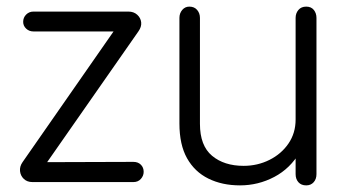

<svg xmlns="http://www.w3.org/2000/svg" viewBox="-20 -550 1051 580"><path d="M78 0Q62 0 52 -9.5Q42 -19 40.5 -33Q39 -47 48 -60L346 -488L368 -455H81Q68 -455 59 -463.5Q50 -472 50 -484Q50 -497 59 -506Q68 -515 81 -515H368Q384 -515 394.5 -505.5Q405 -496 406.5 -482.5Q408 -469 398 -455L100 -28L78 -60L383 -61Q397 -61 405.5 -52.5Q414 -44 414 -31Q414 -19 405.5 -9.5Q397 0 383 0Z M705 10Q651 10 609.5 -10.5Q568 -31 545 -72Q522 -113 522 -177V-496Q522 -510 530.5 -520Q539 -530 552 -530Q567 -530 575.5 -520Q584 -510 584 -496V-176Q584 -110 620.5 -79.5Q657 -49 716 -49Q758 -49 794 -67Q830 -85 851.5 -116.5Q873 -148 873 -189V-496Q873 -510 881.5 -520Q890 -530 905 -530Q920 -530 928 -520Q936 -510 936 -496V-24Q936 -9 927.5 0.5Q919 10 905 10Q890 10 881.5 0.5Q873 -9 873 -24V-108L886 -91Q857 -41 808.5 -15.5Q760 10 705 10Z"/></svg>

Font: National Park Light
Style: Regular
Weight: 300
Designer: Andrea Herstowski, Ben Hoepner
Version: Version 1.009